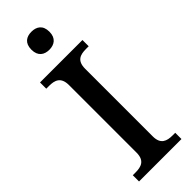

<svg xmlns="http://www.w3.org/2000/svg" viewBox="-301 -953 979 979"><g transform="rotate(-45 188.0 -464.0)"><path d="M187 -798C222 -798 252 -816 252 -863C252 -911 222 -928 187 -928C151 -928 122 -911 122 -863C122 -816 151 -798 187 -798ZM35 0H341V-45H322C281 -45 247 -56 247 -113V-600C247 -659 280 -669 322 -669H341V-714H35V-669H55C95 -669 130 -659 130 -600V-113C130 -55 95 -45 55 -45H35Z"/></g></svg>

Font: Noto Serif Ethiopic Medium
Style: Regular
Weight: 500
Designer: Monotype Design Team
Foundry: Monotype Imaging Inc.
Version: Version 2.102